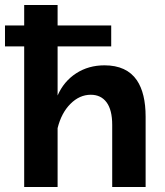

<svg xmlns="http://www.w3.org/2000/svg" viewBox="-34 -750 662 770"><path d="M550 0V-282Q550 -376 515 -428Q474 -488 385 -488Q321 -488 271.5 -456Q222 -424 197 -367V-564H412V-648H197V-730H63V-648H-14V-564H63V0H197V-236Q212 -297 248.5 -333.5Q285 -370 330 -370Q371 -370 393.5 -339.5Q416 -309 416 -249V0Z"/></svg>

Font: RT Raleway Bold
Style: Regular
Weight: 400
Designer: Matt McInerney, Pablo Impallari, Rodrigo Fuenzalida — Edited by Milan Moffatt in April 2016
Foundry: Matt McInerney, Pablo Impallari, Rodrigo Fuenzalida — Edited by Milan Moffatt in April 2016
Version: Version 3.001